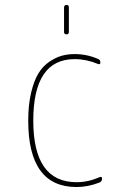

<svg xmlns="http://www.w3.org/2000/svg" viewBox="-20 -750 540 780"><path d="M240.2 -620.1V-719.7Q240.2 -729.5 250 -730Q259.8 -730.5 259.8 -719.7V-620.1Q259.8 -610.4 250 -610.4Q240.2 -610.4 240.2 -620.1ZM291 9.8Q94.7 9.8 94.7 -259.8Q94.7 -324.2 106.4 -373.5Q118.2 -422.9 136.2 -452.1Q154.3 -481.4 180.2 -499Q206.1 -516.6 230.5 -523.4Q254.9 -530.3 283.2 -530.3Q333 -530.3 377.9 -510.7Q387.7 -507.8 387.7 -496.1Q387.7 -486.3 377.9 -490.2Q331.1 -509.8 283.2 -509.8Q115.2 -509.8 115.2 -259.8Q115.2 -9.8 291 -9.8Q337.9 -9.8 384.8 -30.3Q394.5 -34.2 394.5 -24.4Q394.5 -12.7 384.8 -8.8Q337.9 9.8 291 9.8Z"/></svg>

Font: Rounded-X Mgen+ 1m thin
Style: Regular
Weight: 100
Designer: [Source Han Sans]
Ryoko NISHIZUKA  (kana & ideographs); Paul D. Hunt (Latin, Greek & Cyrillic); Wenlong ZHANG  (bopomofo
Version: Version 1.059.20150602